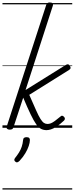

<svg xmlns="http://www.w3.org/2000/svg" viewBox="-20 -1035 605 1555"><path d="M58 15Q46 15 38.5 9Q31 3 34 -9L354 -994Q358 -1006 364.5 -1010.5Q371 -1015 383 -1015Q400 -1015 406 -1008Q412 -1001 408 -989L187 -306L511 -508Q524 -516 532 -514Q540 -512 546 -502Q552 -493 551.5 -484.5Q551 -476 540 -469L217 -267Q251 -190 272 -142.5Q293 -95 308 -71.5Q323 -48 336 -39.5Q349 -31 365 -31Q378 -31 392 -36.5Q406 -42 424.5 -55.5Q443 -69 468 -90Q477 -99 484.5 -97.5Q492 -96 498 -89Q505 -83 505.5 -75Q506 -67 499 -59Q464 -26 437 -9Q410 8 390.5 13.5Q371 19 357 19Q333 19 313 9Q293 -1 273 -29Q253 -57 228 -109Q203 -161 168 -244L89 -4Q86 6 79 10.5Q72 15 58 15ZM105 275Q97 269 96 261.5Q95 254 101 246Q121 221 134.5 199Q148 177 156 153Q164 129 167 99Q168 86 175.5 81Q183 76 195 76Q210 76 216.5 82.5Q223 89 222 101Q222 119 213 146.5Q204 174 185.5 205.5Q167 237 138 268Q130 276 121.5 279Q113 282 105 275ZM0 490H565V500H0ZM0 -20H565V0H0ZM0 -505H565V-500H0ZM0 -1010H565V-1000H0Z"/></svg>

Font: Playwrite BE VLG Guides
Style: Regular
Weight: 400
Designer: Veronika Burian, José Scaglione
Foundry: TypeTogether
Version: Version 1.003